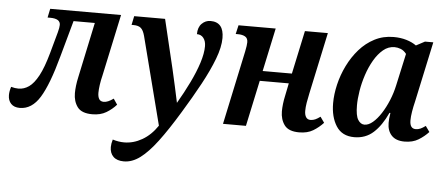

<svg xmlns="http://www.w3.org/2000/svg" viewBox="-87 -666 2394 1034"><g transform="rotate(5 1110.0 -149.0)"><path d="M29 10Q-2 10 -18.5 -7.5Q-35 -25 -35 -54Q-35 -75 -27 -99Q-6 -93 13 -93Q43 -93 69.5 -111.5Q96 -130 120 -174.5Q144 -219 166 -298L198 -414Q205 -440 205 -454Q205 -488 150 -488H136L146 -536H529L458 -204Q451 -176 447.5 -151Q444 -126 444 -108Q444 -87 451.5 -74.5Q459 -62 477 -62Q499 -62 529 -84L550 -53Q527 -27 496 -8.5Q465 10 421 10Q363 10 340.5 -20.5Q318 -51 318 -95Q318 -113 320.5 -135Q323 -157 329 -184L392 -481H277L223 -286Q181 -131 137.5 -60.5Q94 10 29 10Z M612 248Q575 248 555.5 229Q536 210 536 177Q536 159 543 136Q575 146 605 146Q655 146 702 119Q749 92 784 40L662 -435Q654 -465 640.5 -476.5Q627 -488 601 -488H590L600 -536H767L830 -272Q840 -229 851 -179Q862 -129 870 -91Q904 -149 932.5 -207.5Q961 -266 977.5 -317.5Q994 -369 994 -408Q994 -435 981 -452Q968 -469 945 -469Q945 -506 965 -526Q985 -546 1012 -546Q1084 -546 1084 -460Q1084 -411 1059.5 -346.5Q1035 -282 993.5 -205.5Q952 -129 900 -44Q840 55 791.5 119.5Q743 184 700 216Q657 248 612 248Z M1539 10Q1482 10 1459.5 -20.5Q1437 -51 1437 -95Q1437 -113 1439.5 -135Q1442 -157 1448 -184L1461 -248H1304L1251 0H1127L1212 -399Q1219 -433 1219 -449Q1219 -471 1204 -479.5Q1189 -488 1165 -488H1153L1164 -536H1365L1315 -302H1473L1523 -536H1647L1576 -204Q1570 -177 1566 -152.5Q1562 -128 1562 -108Q1562 -87 1570 -74.5Q1578 -62 1594 -62Q1608 -62 1620 -67.5Q1632 -73 1647 -84L1669 -53Q1645 -27 1614.5 -8.5Q1584 10 1539 10Z M1837 10Q1771 10 1739.5 -39Q1708 -88 1708 -163Q1708 -211 1720.5 -264Q1733 -317 1757.5 -367Q1782 -417 1817.5 -457.5Q1853 -498 1899.5 -522Q1946 -546 2002 -546Q2040 -546 2071.5 -536.5Q2103 -527 2125 -511L2172 -536H2217L2147 -210Q2140 -182 2135.5 -154.5Q2131 -127 2131 -107Q2131 -62 2163 -62Q2177 -62 2189 -67.5Q2201 -73 2216 -84L2238 -53Q2215 -28 2184 -9Q2153 10 2109 10Q2062 10 2038.5 -15.5Q2015 -41 2015 -83Q2015 -94 2016 -106Q2017 -118 2020 -137H2015Q1983 -67 1940.5 -28.5Q1898 10 1837 10ZM1886 -62Q1908 -62 1931 -81.5Q1954 -101 1975 -133.5Q1996 -166 2012.5 -206Q2029 -246 2038 -288L2076 -461Q2062 -479 2045 -485.5Q2028 -492 2012 -492Q1978 -492 1950.5 -469Q1923 -446 1901.5 -409Q1880 -372 1865.5 -328Q1851 -284 1844 -240.5Q1837 -197 1837 -162Q1837 -107 1851 -84.5Q1865 -62 1886 -62Z"/></g></svg>

Font: Noto Serif SemiCondensed SemiBold
Style: Italic
Weight: 600
Width: 4
Italic angle: -12°
Designer: Monotype Design Team
Foundry: Monotype Imaging Inc.
Version: Version 2.014; ttfautohint (v1.8.4.7-5d5b)